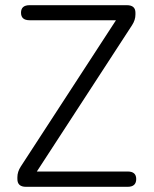

<svg xmlns="http://www.w3.org/2000/svg" viewBox="-20 -720 592 740"><path d="M80 0Q47 0 47 -30V-37Q47 -58 60 -78L427 -642H94Q61 -642 61 -671Q61 -700 94 -700H469Q502 -700 502 -671V-664Q502 -643 489 -623L122 -59H472Q505 -59 505 -30Q505 0 472 0Z"/></svg>

Font: Zen Maru Gothic
Style: Regular
Weight: 400
Designer: Yoshimichi Ohira
Foundry: Positype
Version: Version 1.002